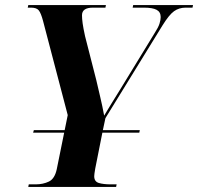

<svg xmlns="http://www.w3.org/2000/svg" viewBox="-20 -734 778 754"><path d="M91 0 93 -10H120Q149 -10 172 -21Q195 -32 203 -70L232 -213H110L113 -223H234L246 -282L149 -652Q141 -682 132.5 -693Q124 -704 102 -704H89L91 -714H396L394 -704H345Q302 -704 302 -674Q302 -661 304.5 -642.5Q307 -624 314 -592L358 -420Q366 -385 374 -351.5Q382 -318 389 -280Q402 -302 417.5 -327Q433 -352 454 -386L589 -607Q602 -627 606.5 -641.5Q611 -656 611 -667Q611 -687 595 -695.5Q579 -704 545 -704H501L503 -714H738L736 -704H709Q683 -704 663.5 -690Q644 -676 618 -634L394 -270L384 -223H529L527 -213H382L354 -72Q350 -49 350 -42Q350 -21 368 -15.5Q386 -10 415 -10H438L436 0Z"/></svg>

Font: Noto Serif Display SemiCondensed
Style: Bold Italic
Weight: 700
Width: 4
Italic angle: -12°
Designer: Monotype Design Team
Foundry: Monotype Imaging Inc.
Version: Version 2.009